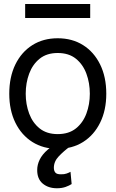

<svg xmlns="http://www.w3.org/2000/svg" viewBox="-20 -748 590 980"><path d="M274.4 11.7Q200.7 11.7 145 -23.4Q89.4 -58.6 58.3 -122.1Q27.3 -185.5 27.3 -269.5Q27.3 -355 58.3 -418.7Q89.4 -482.4 145 -517.6Q200.7 -552.7 274.4 -552.7Q348.6 -552.7 404.3 -517.6Q460 -482.4 491.2 -418.7Q522.5 -355 522.5 -269.5Q522.5 -185.5 491.2 -122.1Q460 -58.6 404.3 -23.4Q348.6 11.7 274.4 11.7ZM274.4 -63.5Q331.1 -63.5 367.2 -92.3Q403.3 -121.1 420.9 -168.2Q438.5 -215.3 438.5 -269.5Q438.5 -324.7 420.9 -372.1Q403.3 -419.4 367.2 -448.5Q331.1 -477.5 274.4 -477.5Q218.8 -477.5 182.6 -448.5Q146.5 -419.4 128.9 -372.1Q111.3 -324.7 111.3 -269.5Q111.3 -215.3 128.9 -168.2Q146.5 -121.1 182.6 -92.3Q218.8 -63.5 274.4 -63.5ZM270.5 212.9Q226.6 212.9 198 189Q169.4 165 169.9 119.1Q169.9 92.8 182.6 66.7Q195.3 40.5 223.6 15.9Q252 -8.8 298.8 -30.3L336.9 0Q305.2 23.4 280 49.8Q254.9 76.2 254.9 108.4Q254.9 124 262.7 133.1Q270.5 142.1 292 141.6Q307.6 142.1 320.1 137.7Q332.5 133.3 339.8 128.9L345.7 191.4Q334 199.2 314.9 206.1Q295.9 212.9 270.5 212.9ZM440.4 -727.5V-656.2H108.4V-727.5Z"/></svg>

Font: Inter Tight
Style: Regular
Weight: 400
Designer: Rasmus Andersson
Foundry: rsms
Version: Version 3.002